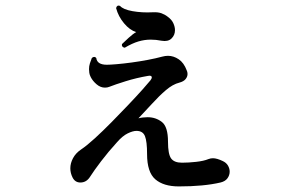

<svg xmlns="http://www.w3.org/2000/svg" viewBox="-20 -633 1040 688"><path d="M621 35Q566 35 536.5 9.5Q507 -16 507 -81Q507 -126 499.5 -145Q492 -164 469 -164Q456 -164 437.5 -155Q419 -146 399 -123Q368 -89 342.5 -55.5Q317 -22 303 0Q290 21 268 21Q249 21 240 3Q232 -13 232 -30Q232 -48 241.5 -66Q251 -84 270 -97Q291 -111 320 -137.5Q349 -164 380 -195.5Q411 -227 440 -257.5Q469 -288 490 -311.5Q511 -335 519 -345Q524 -352 524 -355Q524 -364 510 -361Q469 -354 430.5 -342Q392 -330 372 -322Q365 -319 356 -319Q340 -319 326 -331Q312 -343 305 -357Q301 -365 300 -372Q299 -379 299 -385Q299 -396 302 -405.5Q305 -415 309 -425Q313 -429 317 -429Q322 -429 325 -425Q328 -401 363 -401Q374 -401 398 -403Q422 -405 451.5 -409Q481 -413 510 -418.5Q539 -424 561 -430Q572 -433 582 -433Q602 -433 620.5 -420.5Q639 -408 649 -381Q652 -375 652 -368Q652 -358 645 -349.5Q638 -341 623 -337Q599 -331 574.5 -310Q550 -289 525.5 -262Q501 -235 476 -209Q483 -211 492 -212Q501 -213 509 -213Q538 -213 560 -196Q582 -179 582 -125Q582 -81 593 -65.5Q604 -50 632 -50Q655 -50 682.5 -53Q710 -56 727 -63Q735 -66 743 -66Q757 -66 778 -56Q791 -50 797 -39.5Q803 -29 803 -18Q803 -5 795 6Q787 17 770 21Q710 35 621 35ZM427 -462Q415 -464 417 -475Q425 -483 441 -497.5Q457 -512 468 -518Q445 -525 424.5 -549.5Q404 -574 396 -604Q399 -616 410 -612Q421 -599 455 -593Q489 -587 527 -589Q546 -590 558.5 -585.5Q571 -581 581 -573Q595 -563 601 -550Q607 -537 607 -525Q607 -507 594.5 -495Q582 -483 559 -487Q549 -489 539.5 -490Q530 -491 520 -491Q498 -491 476 -484.5Q454 -478 427 -462Z"/></svg>

Font: Zen Antique
Style: Regular
Weight: 400
Designer: Yoshimichi Ohira
Foundry: Positype
Version: Version 1.001